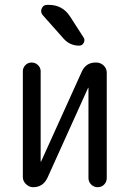

<svg xmlns="http://www.w3.org/2000/svg" viewBox="-20 -780 540 800"><path d="M118.2 0Q101.6 0 88.4 -12.7Q75.2 -25.4 75.2 -42V-483.4Q75.2 -498 85.9 -508.8Q96.7 -519.5 111.8 -519.5Q127 -519.5 138.2 -508.8Q149.4 -498 149.4 -483.4V-107.4Q149.4 -106.4 150.4 -106.4Q151.4 -106.4 151.4 -107.4L320.3 -480.5Q337.9 -520.5 380.9 -519.5Q398.4 -519.5 411.6 -507.3Q424.8 -495.1 424.8 -476.6V-38.1Q424.8 -22.5 414.1 -11.2Q403.3 0 387.2 0Q371.1 0 359.9 -11.2Q348.6 -22.5 348.6 -38.1V-413.1Q348.6 -414.1 347.7 -414.1Q346.7 -414.1 346.7 -413.1L177.7 -39.1Q159.2 0 118.2 0ZM182.6 -759.8Q240.2 -759.8 271.5 -711.9L328.1 -624Q335 -614.3 329.1 -602.1Q323.2 -589.8 309.6 -589.8Q270.5 -589.8 244.1 -620.1L158.2 -716.8Q147.5 -729.5 153.8 -744.6Q160.2 -759.8 176.8 -759.8Z"/></svg>

Font: Rounded Mgen+ 1mn regular
Style: Regular
Weight: 400
Designer: [Source Han Sans]
Ryoko NISHIZUKA  (kana & ideographs); Paul D. Hunt (Latin, Greek & Cyrillic); Wenlong ZHANG  (bopomofo
Version: Version 1.059.20150602